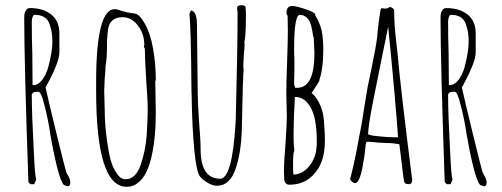

<svg xmlns="http://www.w3.org/2000/svg" viewBox="-20 -698 1928 737"><path d="M225 12Q213 -1 199 -57Q185 -113 173 -183Q165 -240 150 -296Q138 -346 127 -346H124Q102 -346 102 -332Q102 -260 110 -113Q114 -23 119 -8L111 9H97L89 1Q73 -461 73 -629Q73 -640 74.5 -647Q76 -654 81 -660Q85 -667 95 -667Q146 -667 177 -642Q208 -617 208 -570V-497Q208 -478 195.5 -446Q183 -414 168 -387L155 -362Q166 -311 198.5 -178.5Q231 -46 234 -38Q235 -37 236.5 -33Q238 -29 243 -21Q250 -7 250 3Q250 17 239 17ZM165 -439Q181 -500 181 -536Q181 -559 178.5 -574Q176 -589 170 -606Q158 -641 113 -641Q108 -641 105 -632.5Q102 -624 102 -615Q102 -548 104 -494Q105 -440 105 -373L107 -371Q126 -371 141 -390Q156 -409 165 -439Z M349 -349V-384Q349 -663 421 -663Q426 -663 435 -660Q467 -649 498 -646Q517 -642 536 -607Q557 -571 567.5 -512Q578 -453 578 -391L576 -386Q576 -353 577 -327L578 -267Q578 -216 574 -175Q568 -113 554 -68Q545 -41 533.5 -23Q522 -5 505 7Q489 19 466 19Q349 19 349 -349ZM520 -65Q539 -121 543 -179Q547 -239 547 -275Q547 -315 541 -393Q536 -480 536 -511L532 -519L534 -524Q534 -568 509.5 -600Q485 -632 450 -632Q404 -632 395 -588Q393 -573 391 -545Q391 -471 385 -444Q385 -429 382 -397L380 -350Q380 -328 381 -311L382 -271Q382 -224 390 -163Q396 -118 404 -87Q412 -56 427 -34Q442 -10 462 -10Q501 -10 520 -65Z M748 -20Q734 -38 726 -121Q718 -204 716 -311Q716 -335 715 -347Q713 -598 707 -644L713 -658Q736 -655 736 -603L739 -338Q739 -310 744 -232Q750 -162 750 -126Q750 -12 825 -12Q871 -12 884 -222L885 -242Q892 -517 892 -649L891 -658Q890 -662 890 -667Q890 -678 907 -678Q919 -678 922 -672Q924 -662 924 -637Q924 -561 918 -535L919 -529Q919 -516 916 -489L914 -449V-439Q915 -435 915 -429Q913 -405 913 -383Q912 -376 912 -361Q910 -266 908 -196Q905 -109 884 -49Q862 15 813 15Q797 15 778.5 4.5Q760 -6 748 -20Z M1071 -10 1070 -41Q1070 -77 1076 -147Q1081 -225 1081 -252L1080 -297Q1079 -317 1079 -341Q1079 -381 1082 -460Q1085 -541 1085 -580L1084 -638L1080 -643V-649Q1080 -675 1101 -675Q1117 -675 1153.5 -662.5Q1190 -650 1190 -642V-639Q1208 -610 1214.5 -581Q1221 -552 1221 -507Q1221 -434 1205 -388H1206Q1202 -380 1190 -362L1176 -341Q1194 -327 1206.5 -300Q1219 -273 1222 -248Q1223 -239 1224 -226Q1225 -213 1226 -195L1227 -169V-155Q1227 -59 1167 -13Q1136 11 1090 11Q1082 11 1076.5 5Q1071 -1 1071 -10ZM1121 -361Q1187 -361 1187 -494Q1187 -505 1185 -537L1184 -556L1182 -558Q1178 -591 1171 -610Q1166 -624 1155 -632.5Q1144 -641 1131 -641Q1109 -641 1109 -510Q1109 -485 1110 -476V-456V-422Q1109 -406 1109 -386V-374Q1109 -374 1111 -368L1113 -361ZM1195 -136 1196 -140V-148V-159Q1196 -201 1189 -239Q1178 -290 1150 -313Q1134 -326 1112 -326Q1107 -243 1107 -190V-167Q1107 -138 1110 -121Q1105 -112 1105 -73V-47L1106 -28Q1130 -28 1150.5 -44Q1171 -60 1183 -85.5Q1195 -111 1195 -136Z M1529 -13Q1520 -86 1518 -104L1513 -144Q1491 -149 1463 -149L1427 -151Q1403 -154 1392 -154Q1386 -154 1385 -149Q1385 -146 1384 -146L1382 -126Q1381 -108 1371 -54Q1366 -27 1359 -12Q1351 5 1344 5Q1338 5 1331 -0.5Q1324 -6 1324 -12L1325 -15L1326 -18Q1344 -89 1356 -159L1368 -221L1380 -297Q1380 -297 1391 -363Q1396 -390 1409 -450Q1423 -518 1426 -543Q1427 -546 1430 -580Q1434 -618 1437 -636Q1440 -662 1443 -666H1450Q1453 -665 1457 -665Q1469 -665 1475 -671Q1482 -671 1487.5 -666.5Q1493 -662 1493 -656Q1493 -608 1500 -546Q1504 -514 1506 -493Q1517 -364 1562 -9V-6Q1562 4 1554 9Q1539 9 1535 5.5Q1531 2 1529 -13ZM1508 -171Q1498 -315 1470 -596L1416 -329Q1393 -214 1393 -184Q1393 -179 1431 -175Q1469 -171 1498 -171Z M1823 12Q1811 -1 1797 -57Q1783 -113 1771 -183Q1763 -240 1748 -296Q1736 -346 1725 -346H1722Q1700 -346 1700 -332Q1700 -260 1708 -113Q1712 -23 1717 -8L1709 9H1695L1687 1Q1671 -461 1671 -629Q1671 -640 1672.5 -647Q1674 -654 1679 -660Q1683 -667 1693 -667Q1744 -667 1775 -642Q1806 -617 1806 -570V-497Q1806 -478 1793.5 -446Q1781 -414 1766 -387L1753 -362Q1764 -311 1796.5 -178.5Q1829 -46 1832 -38Q1833 -37 1834.5 -33Q1836 -29 1841 -21Q1848 -7 1848 3Q1848 17 1837 17ZM1763 -439Q1779 -500 1779 -536Q1779 -559 1776.5 -574Q1774 -589 1768 -606Q1756 -641 1711 -641Q1706 -641 1703 -632.5Q1700 -624 1700 -615Q1700 -548 1702 -494Q1703 -440 1703 -373L1705 -371Q1724 -371 1739 -390Q1754 -409 1763 -439Z"/></svg>

Font: Amatic SC
Style: Regular
Weight: 400
Designer: Multiple Designers
Foundry: Vernon Adams
Version: Version 2.505